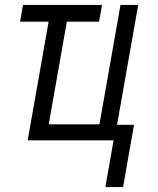

<svg xmlns="http://www.w3.org/2000/svg" viewBox="-20 -570 640 780"><path d="M441.5 0H92.5L177.5 -482H61.5L73.5 -550H394.5L382.5 -482H251.5L178 -65H384L469.5 -550H541.5L455.5 -63H524.5L480 190H408Z"/></svg>

Font: JuliaMono Italic
Style: Regular
Weight: 400
Italic angle: -9°
Monospace: yes
Designer: cormullion
Foundry: corm
Version: Version 0.049; ttfautohint (v1.8.4)